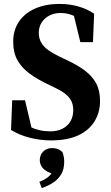

<svg xmlns="http://www.w3.org/2000/svg" viewBox="-20 -695 562 975"><path d="M238 18Q185 18 131.5 4.5Q78 -9 36 -35L42 -186H107L147 -17L81 -44L80 -78Q110 -61 134 -50Q158 -39 182.5 -33.5Q207 -28 236 -28Q271 -28 297.5 -41.5Q324 -55 338 -79.5Q352 -104 352 -135Q352 -165 340.5 -185.5Q329 -206 307 -222Q285 -238 254 -252L217 -270Q167 -294 128.5 -322.5Q90 -351 68.5 -389.5Q47 -428 47 -483Q47 -541 75.5 -584Q104 -627 157 -651Q210 -675 283 -675Q335 -675 380.5 -661.5Q426 -648 458 -625L452 -481H388L349 -641L418 -616V-575Q383 -602 353 -615.5Q323 -629 287 -629Q256 -629 231.5 -616.5Q207 -604 192 -581.5Q177 -559 177 -528Q177 -499 190 -477.5Q203 -456 226 -440Q249 -424 279 -409L319 -390Q373 -365 410.5 -337Q448 -309 468 -272.5Q488 -236 488 -182Q488 -125 460.5 -79.5Q433 -34 378 -8Q323 18 238 18ZM306 127Q306 164 291 189.5Q276 215 250.5 232Q225 249 192 260L180 228Q209 217 226 202.5Q243 188 256 163L257 191Q214 178 198 159.5Q182 141 182 118Q182 92 199.5 74.5Q217 57 244 57Q259 57 271.5 61Q284 65 297 77Q302 90 304 102Q306 114 306 127Z"/></svg>

Font: Source Serif 4 36pt
Style: Bold
Weight: 700
Designer: Frank Grießhammer
Foundry: Adobe Systems Incorporated
Version: Version 4.004;hotconv 1.0.116;makeotfexe 2.5.65601